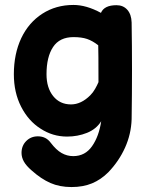

<svg xmlns="http://www.w3.org/2000/svg" viewBox="-20 -550 607 776"><path d="M269 206Q316 206 352 191Q388 176 418 146Q461 101 485.5 46.5Q510 -8 512 -68Q515 -271 512 -459Q511 -492 494.5 -510.5Q478 -529 451 -529Q401 -529 388 -498Q329 -530 277 -530Q206 -530 151 -494.5Q96 -459 66 -396Q36 -332 36 -250Q36 -176 65.5 -118.5Q95 -61 144 -30Q193 2 251 2Q294 2 331.5 -13Q369 -28 389 -60Q380 1 352 41Q324 81 276 81Q251 81 229 68.5Q207 56 185 27Q166 1 133 1Q105 1 86 20Q67 39 67 68Q67 86 76.5 103Q86 120 108 139Q146 173 183.5 189.5Q221 206 269 206ZM267 -128Q222 -128 195 -161.5Q168 -195 168 -250Q168 -320 194.5 -360Q221 -400 277 -400Q310 -400 332 -392.5Q354 -385 377 -367Q378 -344 378 -218Q373 -206 364.5 -191Q356 -176 345 -165Q308 -128 267 -128Z"/></svg>

Font: Balsamiq Sans
Style: Bold
Weight: 700
Designer: Michael Angeles
Foundry: Balsamiq SRL
Version: Version 1.020; ttfautohint (v1.8.4.7-5d5b);gftools[0.9.26]